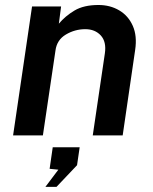

<svg xmlns="http://www.w3.org/2000/svg" viewBox="-20 -543 612 770"><path d="M32.5 0 108.5 -517H225L216 -448Q241.5 -478.5 278.8 -500.8Q316 -523 375 -523Q421.5 -523 458 -501.5Q494.5 -480 512.5 -439.5Q530.5 -399 522 -342.5L472 0H352L400.5 -328.5Q407.5 -375.5 384.2 -400.8Q361 -426 322 -426Q280.5 -426 244.2 -404.5Q208 -383 202.5 -340.5L152 0ZM162 206.5 214 137.5 179 134 191.5 47.5H299.5L289 119.5L206.5 206.5Z"/></svg>

Font: Public Sans SemiBold
Style: Italic
Weight: 600
Italic angle: -8°
Designer: The Public Sans project authors (U.S. Web Design System). Libre Franklin designed by Pablo Impallari and Rodrigo Fuenzal
Version: Version 1.007; ttfautohint (v1.8.1) -l 8 -r 50 -G 200 -x 14 